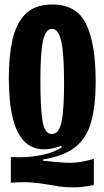

<svg xmlns="http://www.w3.org/2000/svg" viewBox="-20 -692 462 851"><path d="M396 128Q347 138 310.5 138.5Q274 139 243.5 134.5Q213 130 182.5 124.5Q152 119 115 116.5Q78 114 28 118V4Q99 8 160 -4Q221 -16 253 -39L252 -46Q191 -24 149.5 -32.5Q108 -41 82 -71.5Q56 -102 42.5 -147Q29 -192 24 -244Q19 -296 19 -346Q19 -441 35 -514.5Q51 -588 93 -630Q135 -672 212 -672Q320 -672 362 -585Q404 -498 404 -332Q404 -221 383.5 -149.5Q363 -78 312.5 -39Q262 0 170 15V20Q223 26 258 28.5Q293 31 324 27.5Q355 24 396 12ZM210 -98Q241 -98 252.5 -150.5Q264 -203 264 -324Q264 -454 251.5 -509Q239 -564 211 -564Q182 -564 170.5 -511.5Q159 -459 159 -335Q159 -207 169 -152.5Q179 -98 210 -98Z"/></svg>

Font: Bricolage Grotesque 96pt Condensed Bricolage Grotesque 48pt Condensed Regular
Style: Bold
Weight: 700
Width: 3
Designer: Mathieu Triay
Foundry: Atelier Triay
Version: Version 1.001; ttfautohint (v1.8.4.7-5d5b);gftools[0.9.33.de